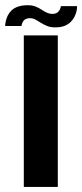

<svg xmlns="http://www.w3.org/2000/svg" viewBox="-54 -734 323 754"><path d="M39.5 0H173V-595H39.5ZM162.5 -626.5Q185 -626.5 199.8 -632.5Q214.5 -638.5 224 -648.2Q233.5 -658 239 -669.2Q244.5 -680.5 246.8 -691.2Q249 -702 248.5 -710H185Q184.5 -704.5 181.2 -697Q178 -689.5 170.8 -684.5Q163.5 -679.5 152.5 -679.5Q140 -679.5 129.5 -684.5Q119 -689.5 108.5 -696.5Q98 -703.5 85.2 -708.5Q72.5 -713.5 54.5 -713.5Q32.5 -713.5 16.8 -708Q1 -702.5 -8.8 -693Q-18.5 -683.5 -23.8 -672.5Q-29 -661.5 -31.2 -650.8Q-33.5 -640 -34 -632H30.5Q31 -637.5 34 -645Q37 -652.5 44.2 -657.5Q51.5 -662.5 64 -662.5Q75.5 -662.5 85.5 -657Q95.5 -651.5 106.5 -644.5Q117.5 -637.5 130.8 -632Q144 -626.5 162.5 -626.5Z"/></svg>

Font: Anybody SemiCondensed SemiBold
Style: Regular
Weight: 600
Width: 4
Version: Version 1.113;gftools[0.9.25]